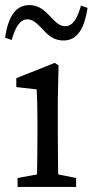

<svg xmlns="http://www.w3.org/2000/svg" viewBox="-34 -734 364 754"><path d="M110 0H196C194 -45 193 -148 193 -210V-342L196 -477L181 -487L30 -427V-392L110 -383C112 -343 113 -312 113 -257V-210C113 -148 112 -45 110 0ZM35 0H265V-35L165 -55H145L35 -35V0ZM-14 -586 12 -577C26 -627 44 -658 74 -658C101 -658 121 -631 143 -609C163 -589 183 -575 216 -575C272 -575 298 -626 310 -703L284 -712C270 -662 252 -631 222 -631C195 -631 177 -656 153 -680C134 -699 113 -714 80 -714C25 -714 -3 -663 -14 -586Z"/></svg>

Font: Source Serif Variable
Style: Regular
Weight: 389
Designer: Frank Grießhammer
Foundry: Adobe Systems Incorporated
Version: Version 3.001;hotconv 1.0.111;makeotfexe 2.5.65597